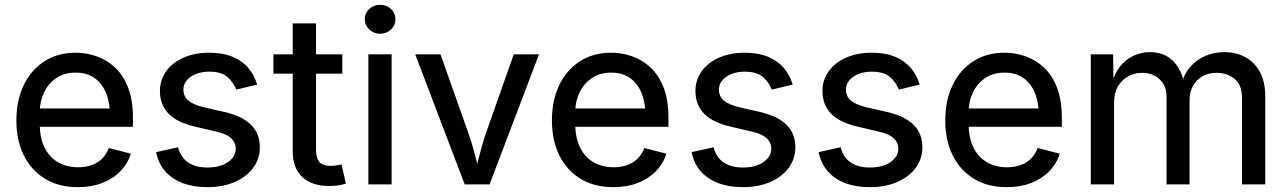

<svg xmlns="http://www.w3.org/2000/svg" viewBox="-20 -774 5406 806"><path d="M307.1 11.7Q227.1 11.7 169.2 -23.4Q111.3 -58.6 80.1 -121.6Q48.8 -184.6 48.8 -269Q48.8 -353 79.6 -416.7Q110.4 -480.5 166.3 -516.6Q222.2 -552.7 297.4 -552.7Q342.3 -552.7 385.3 -537.8Q428.2 -522.9 462.9 -490.7Q497.6 -458.5 517.8 -406.2Q538.1 -354 538.1 -279.3V-241.7H108.4V-318.8H486.8L441.4 -292Q441.4 -343.8 425 -383.8Q408.7 -423.8 376.7 -446.5Q344.7 -469.2 297.4 -469.2Q250 -469.2 216.3 -446.3Q182.6 -423.3 164.8 -385.7Q147 -348.1 147 -305.2V-252.9Q147 -194.8 167.2 -154.3Q187.5 -113.8 223.9 -92.8Q260.3 -71.8 308.1 -71.8Q338.9 -71.8 364.5 -80.8Q390.1 -89.8 408.4 -107.9Q426.8 -126 436.5 -152.8L529.3 -128.9Q516.6 -87.4 485.8 -55.7Q455.1 -23.9 409.7 -6.1Q364.3 11.7 307.1 11.7Z M850.6 11.7Q792.5 11.7 747.6 -5.1Q702.6 -22 673.8 -54.7Q645 -87.4 635.3 -135.3L727.5 -155.8Q739.3 -111.8 770.8 -91.3Q802.2 -70.8 850.1 -70.8Q904.8 -70.8 937.3 -93.8Q969.7 -116.7 969.7 -148.9Q969.7 -175.8 950.2 -193.8Q930.7 -211.9 891.1 -220.7L799.8 -242.2Q724.6 -259.3 688 -296.4Q651.4 -333.5 651.4 -392.1Q651.4 -439.5 678.2 -475.8Q705.1 -512.2 751.7 -532.5Q798.3 -552.7 857.9 -552.7Q915.5 -552.7 956.3 -535.6Q997.1 -518.6 1022.5 -488.5Q1047.9 -458.5 1059.6 -418.9L971.7 -397.9Q960.9 -427.2 935.3 -450.2Q909.7 -473.1 858.9 -473.1Q812 -473.1 781 -451.9Q750 -430.7 750 -397.9Q750 -369.1 771 -351.6Q792 -334 837.9 -323.2L923.3 -303.7Q998 -286.1 1034.4 -249.5Q1070.8 -212.9 1070.8 -156.2Q1070.8 -107.4 1043 -69.6Q1015.1 -31.7 965.3 -10Q915.5 11.7 850.6 11.7Z M1417 -545.9V-464.8H1127.9V-545.9ZM1209 -675.8H1306.6V-144.5Q1306.6 -109.9 1320.8 -93.8Q1335 -77.6 1368.7 -77.6Q1377 -77.6 1390.1 -79.6Q1403.3 -81.5 1413.6 -83.5L1432.1 -3.4Q1416.5 2 1398.2 4.4Q1379.9 6.8 1361.8 6.8Q1289.1 6.8 1249 -30.8Q1209 -68.4 1209 -136.7Z M1526.4 0V-545.9H1624V0ZM1575.7 -632.3Q1549.3 -632.3 1530.3 -650.1Q1511.2 -668 1511.2 -693.4Q1511.2 -718.8 1530.3 -736.3Q1549.3 -753.9 1575.7 -753.9Q1602.5 -753.9 1621.3 -736.3Q1640.1 -718.8 1640.1 -693.4Q1640.1 -668 1621.3 -650.1Q1602.5 -632.3 1575.7 -632.3Z M1930.7 0 1723.1 -545.9H1829.1L1941.4 -229Q1960 -178.2 1972.7 -127.4Q1985.4 -76.7 1999.5 -27.8H1967.3Q1981.4 -76.7 1994.1 -127.4Q2006.8 -178.2 2024.9 -229L2136.7 -545.9H2242.7L2035.2 0Z M2555.2 11.7Q2475.1 11.7 2417.2 -23.4Q2359.4 -58.6 2328.1 -121.6Q2296.9 -184.6 2296.9 -269Q2296.9 -353 2327.6 -416.7Q2358.4 -480.5 2414.3 -516.6Q2470.2 -552.7 2545.4 -552.7Q2590.3 -552.7 2633.3 -537.8Q2676.3 -522.9 2710.9 -490.7Q2745.6 -458.5 2765.9 -406.2Q2786.1 -354 2786.1 -279.3V-241.7H2356.4V-318.8H2734.9L2689.5 -292Q2689.5 -343.8 2673.1 -383.8Q2656.7 -423.8 2624.8 -446.5Q2592.8 -469.2 2545.4 -469.2Q2498 -469.2 2464.4 -446.3Q2430.7 -423.3 2412.8 -385.7Q2395 -348.1 2395 -305.2V-252.9Q2395 -194.8 2415.3 -154.3Q2435.5 -113.8 2471.9 -92.8Q2508.3 -71.8 2556.2 -71.8Q2586.9 -71.8 2612.5 -80.8Q2638.2 -89.8 2656.5 -107.9Q2674.8 -126 2684.6 -152.8L2777.3 -128.9Q2764.6 -87.4 2733.9 -55.7Q2703.1 -23.9 2657.7 -6.1Q2612.3 11.7 2555.2 11.7Z M3098.6 11.7Q3040.5 11.7 2995.6 -5.1Q2950.7 -22 2921.9 -54.7Q2893.1 -87.4 2883.3 -135.3L2975.6 -155.8Q2987.3 -111.8 3018.8 -91.3Q3050.3 -70.8 3098.1 -70.8Q3152.8 -70.8 3185.3 -93.8Q3217.8 -116.7 3217.8 -148.9Q3217.8 -175.8 3198.2 -193.8Q3178.7 -211.9 3139.2 -220.7L3047.9 -242.2Q2972.7 -259.3 2936 -296.4Q2899.4 -333.5 2899.4 -392.1Q2899.4 -439.5 2926.3 -475.8Q2953.1 -512.2 2999.8 -532.5Q3046.4 -552.7 3106 -552.7Q3163.6 -552.7 3204.3 -535.6Q3245.1 -518.6 3270.5 -488.5Q3295.9 -458.5 3307.6 -418.9L3219.7 -397.9Q3209 -427.2 3183.3 -450.2Q3157.7 -473.1 3106.9 -473.1Q3060.1 -473.1 3029.1 -451.9Q2998 -430.7 2998 -397.9Q2998 -369.1 3019 -351.6Q3040 -334 3085.9 -323.2L3171.4 -303.7Q3246.1 -286.1 3282.5 -249.5Q3318.8 -212.9 3318.8 -156.2Q3318.8 -107.4 3291 -69.6Q3263.2 -31.7 3213.4 -10Q3163.6 11.7 3098.6 11.7Z M3631.8 11.7Q3573.7 11.7 3528.8 -5.1Q3483.9 -22 3455.1 -54.7Q3426.3 -87.4 3416.5 -135.3L3508.8 -155.8Q3520.5 -111.8 3552 -91.3Q3583.5 -70.8 3631.3 -70.8Q3686 -70.8 3718.5 -93.8Q3751 -116.7 3751 -148.9Q3751 -175.8 3731.4 -193.8Q3711.9 -211.9 3672.4 -220.7L3581.1 -242.2Q3505.9 -259.3 3469.2 -296.4Q3432.6 -333.5 3432.6 -392.1Q3432.6 -439.5 3459.5 -475.8Q3486.3 -512.2 3533 -532.5Q3579.6 -552.7 3639.2 -552.7Q3696.8 -552.7 3737.5 -535.6Q3778.3 -518.6 3803.7 -488.5Q3829.1 -458.5 3840.8 -418.9L3752.9 -397.9Q3742.2 -427.2 3716.6 -450.2Q3690.9 -473.1 3640.1 -473.1Q3593.3 -473.1 3562.3 -451.9Q3531.2 -430.7 3531.2 -397.9Q3531.2 -369.1 3552.2 -351.6Q3573.2 -334 3619.1 -323.2L3704.6 -303.7Q3779.3 -286.1 3815.7 -249.5Q3852.1 -212.9 3852.1 -156.2Q3852.1 -107.4 3824.2 -69.6Q3796.4 -31.7 3746.6 -10Q3696.8 11.7 3631.8 11.7Z M4206.5 11.7Q4126.5 11.7 4068.6 -23.4Q4010.7 -58.6 3979.5 -121.6Q3948.2 -184.6 3948.2 -269Q3948.2 -353 3979 -416.7Q4009.8 -480.5 4065.7 -516.6Q4121.6 -552.7 4196.8 -552.7Q4241.7 -552.7 4284.7 -537.8Q4327.6 -522.9 4362.3 -490.7Q4397 -458.5 4417.2 -406.2Q4437.5 -354 4437.5 -279.3V-241.7H4007.8V-318.8H4386.2L4340.8 -292Q4340.8 -343.8 4324.5 -383.8Q4308.1 -423.8 4276.1 -446.5Q4244.1 -469.2 4196.8 -469.2Q4149.4 -469.2 4115.7 -446.3Q4082 -423.3 4064.2 -385.7Q4046.4 -348.1 4046.4 -305.2V-252.9Q4046.4 -194.8 4066.7 -154.3Q4086.9 -113.8 4123.3 -92.8Q4159.7 -71.8 4207.5 -71.8Q4238.3 -71.8 4263.9 -80.8Q4289.6 -89.8 4307.9 -107.9Q4326.2 -126 4335.9 -152.8L4428.7 -128.9Q4416 -87.4 4385.3 -55.7Q4354.5 -23.9 4309.1 -6.1Q4263.7 11.7 4206.5 11.7Z M4559.1 0V-545.9H4652.8L4654.3 -421.4H4647Q4658.7 -466.8 4682.9 -496.3Q4707 -525.9 4739.7 -540.5Q4772.5 -555.2 4807.6 -555.2Q4867.2 -555.2 4903.8 -518.6Q4940.4 -481.9 4952.1 -419.4H4939.9Q4949.7 -462.4 4976.1 -492.7Q5002.4 -522.9 5039.3 -539.1Q5076.2 -555.2 5119.6 -555.2Q5167.5 -555.2 5206.5 -534.7Q5245.6 -514.2 5268.6 -472.7Q5291.5 -431.2 5291.5 -368.2V0H5193.8V-361.3Q5193.8 -418.5 5162.1 -443.4Q5130.4 -468.3 5087.9 -468.3Q5052.7 -468.3 5027.1 -453.4Q5001.5 -438.5 4987.5 -412.6Q4973.6 -386.7 4973.6 -353V0H4877V-369.6Q4877 -414.1 4847.9 -441.2Q4818.8 -468.3 4773.4 -468.3Q4743.2 -468.3 4716.3 -453.9Q4689.5 -439.5 4673.1 -411.4Q4656.7 -383.3 4656.7 -341.3V0Z"/></svg>

Font: Inter Cardless
Style: Regular
Weight: 400
Designer: Rasmus Andersson
Foundry: rsms
Version: Version 4.001;git-9221beed3